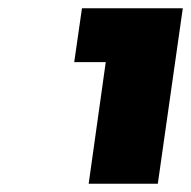

<svg xmlns="http://www.w3.org/2000/svg" viewBox="-20 -721 459 461"><path d="M158.2 -571.8 176.8 -701.2H418.9L358.9 -279.8H192.9L233.9 -571.8Z"/></svg>

Font: Trueno UltraBlack
Style: Italic
Weight: 950
Designer: Julieta Ulanovsky
Foundry: Julieta Ulanovsky
Version: Version 3.001b | FøM Fix